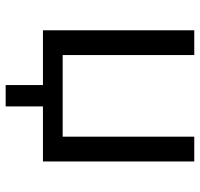

<svg xmlns="http://www.w3.org/2000/svg" viewBox="-34 -545 712 684"><g transform="rotate(90 322.0 -203.0)"><path d="M283 0H87.9V-539.1H176.1V-70.3H466.9V-539.1H555.2V0H359.1V132.8H283Z"/></g></svg>

Font: Min Sans VF VF
Style: Regular
Weight: 400
Designer: Jinseong-Kim, NotoSansCJK, Nunito
Foundry: Jinseong-Kim
Version: Version 1.420;Glyphs 3.1.2 (3151)